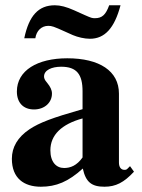

<svg xmlns="http://www.w3.org/2000/svg" viewBox="-20 -694 540 728"><path d="M394 -674C381 -638 367 -625 340 -625C329 -625 326 -626 301 -637L261 -655C232 -668 209 -674 188 -674C126 -674 90 -635 72 -549H114C118 -577 137 -596 163 -596C176 -596 183 -594 227 -574L256 -561C275 -553 300 -547 321 -547C377 -547 414 -587 437 -674ZM473 -64 463 -54C460 -51 457 -50 452 -50C438 -50 431 -61 431 -78V-339C431 -425 357 -473 235 -473C122 -473 44 -427 44 -347C44 -305 68 -279 109 -279C149 -279 177 -305 177 -339C177 -353 171 -365 158 -381C149 -391 147 -398 147 -404C147 -428 176 -441 212 -441C271 -441 293 -412 293 -348V-280C177 -247 130 -229 92 -204C47 -174 25 -136 25 -92C25 -18 71 14 135 14C193 14 239 -5 294 -55C305 -4 327 14 376 14C419 14 450 -2 488 -43ZM293 -97C271 -66 247 -57 223 -57C193 -57 171 -80 171 -124C171 -182 213 -223 293 -245Z"/></svg>

Font: XITS Math
Style: Bold
Weight: 700
Designer: MicroPress Inc., with final additions and corrections provided by Coen Hoffman, Elsevier (retired)
Version: Version 1.105